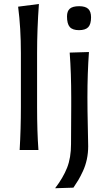

<svg xmlns="http://www.w3.org/2000/svg" viewBox="-20 -764 552 978"><path d="M175.8 0H80.1Q86.4 -106.4 86.4 -219.2V-493.7Q86.4 -621.1 72.3 -730L178.2 -743.7Q168.9 -615.2 168.9 -493.7V-219.2Q168.9 -93.8 175.8 0ZM321.3 -680.2Q321.3 -707.5 335.9 -720Q350.6 -732.4 383.3 -732.4Q415 -732.4 429.4 -718.8Q443.8 -705.1 443.8 -675.8Q443.8 -640.6 429.4 -625.5Q415 -610.4 382.3 -610.4Q349.6 -610.4 335.4 -626.5Q321.3 -642.6 321.3 -680.2ZM354 191.9 260.7 194.8Q301.8 141.1 321.8 90.3Q341.8 39.6 341.8 -30.3L342.8 -219.2V-269Q342.8 -389.6 335 -496.1L433.1 -499Q425.3 -391.1 425.3 -269Q425.3 -202.1 427.2 -123.8Q429.2 -45.4 429.2 -19Q429.2 15.1 422.4 47.4Q415.5 79.6 402.6 107.4Q389.6 135.3 379.2 152.8Q368.7 170.4 354 191.9Z"/></svg>

Font: Commissioner Flair
Style: Regular
Weight: 400
Designer: Kostas Bartsokas
Foundry: Kostas Bartsokas
Version: Version 1.000